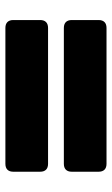

<svg xmlns="http://www.w3.org/2000/svg" viewBox="128 -730 415 712"><g transform="rotate(-90 336.0 -374.5)"><path d="M54.7 -533.2V-433.6C54.7 -414.6 64.9 -404.3 84 -404.3H587.9C606.9 -404.3 617.2 -414.6 617.2 -433.6V-533.2C617.2 -552.2 606.9 -562.5 587.9 -562.5H84C64.9 -562.5 54.7 -552.2 54.7 -533.2ZM54.7 -316.4V-216.8C54.7 -197.8 64.9 -187.5 84 -187.5H587.9C606.9 -187.5 617.2 -197.8 617.2 -216.8V-316.4C617.2 -335.4 606.9 -345.7 587.9 -345.7H84C64.9 -345.7 54.7 -335.4 54.7 -316.4Z"/></g></svg>

Font: Gyrotrope Black
Style: Regular
Weight: 900
Designer: David Moles
Version: Version 1.003;Glyphs 3.3.1 (3343)